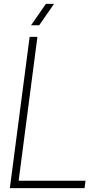

<svg xmlns="http://www.w3.org/2000/svg" viewBox="-20 -970 520 990"><path d="M416 0H30.8L132.8 -779.8H172.9L76.2 -38.1H420.9ZM216.8 -950.2H258.8L182.1 -839.8H140.1Z"/></svg>

Font: Cooper Hewitt
Style: Light Italic
Weight: 704
Designer: Village Type and Design LLC
Foundry: Cooper Hewitt Smithsonian Design Museum
Version: 1.000